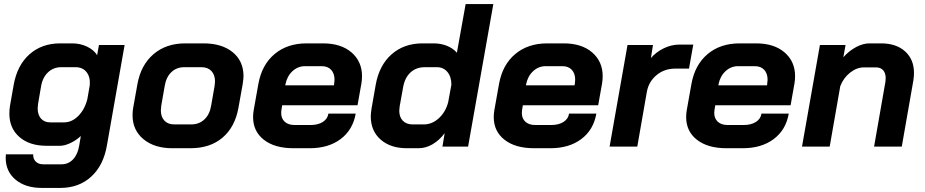

<svg xmlns="http://www.w3.org/2000/svg" viewBox="-20 -720 4545 943"><path d="M8 55Q8 44 9 38H143Q142 60 155.5 73.5Q169 87 192 87H282Q316 87 339 62.5Q362 38 369 -5L377 -52Q353 -30 325 -17Q297 -4 275 -4H208Q125 -4 75.5 -47Q26 -90 26 -162Q26 -181 29 -200L47 -302Q64 -399 124.5 -453Q185 -507 276 -507H334Q374 -507 407.5 -491Q441 -475 457 -449L466 -499H592L505 -5Q488 93 427.5 148Q367 203 276 203H186Q105 203 56.5 162.5Q8 122 8 55ZM295 -119Q333 -119 364.5 -150.5Q396 -182 409 -233L421 -302Q424 -342 405 -366Q386 -390 351 -390H281Q242 -390 215 -364Q188 -338 181 -292L167 -210Q165 -194 165 -188Q165 -156 181.5 -137.5Q198 -119 226 -119Z M631 -154Q631 -172 634 -190L655 -307Q672 -401 734 -454Q796 -507 890 -507H979Q1070 -507 1123 -463.5Q1176 -420 1176 -346Q1176 -335 1172 -307L1151 -190Q1134 -96 1073 -44Q1012 8 915 8H826Q738 8 684.5 -36.5Q631 -81 631 -154ZM920 -109Q958 -109 984 -133.5Q1010 -158 1017 -201L1034 -298Q1036 -314 1036 -320Q1036 -352 1018.5 -371Q1001 -390 970 -390H885Q847 -390 821.5 -365.5Q796 -341 789 -298L772 -201Q770 -185 770 -178Q770 -146 787.5 -127.5Q805 -109 835 -109Z M1223 -145Q1223 -161 1226 -179L1249 -308Q1266 -402 1328.5 -454.5Q1391 -507 1486 -507H1566Q1655 -507 1706.5 -462.5Q1758 -418 1758 -346Q1758 -328 1755 -310L1736 -203H1366L1362 -179Q1361 -174 1361 -165Q1361 -138 1378.5 -122Q1396 -106 1427 -106H1505Q1542 -106 1565.5 -121Q1589 -136 1593 -162H1727Q1713 -82 1653 -37Q1593 8 1501 8H1421Q1329 8 1276 -33.5Q1223 -75 1223 -145ZM1620 -301 1621 -307Q1623 -321 1623 -328Q1623 -359 1606.5 -377Q1590 -395 1560 -395H1478Q1443 -395 1416.5 -370.5Q1390 -346 1382 -306L1381 -301Z M1801 -149Q1801 -162 1805 -188L1825 -302Q1842 -399 1903 -453Q1964 -507 2056 -507H2110Q2145 -507 2175 -495Q2205 -483 2224 -461L2267 -700H2403L2279 0H2153L2164 -66Q2138 -31 2104.5 -11.5Q2071 8 2036 8H1978Q1898 8 1849.5 -34.5Q1801 -77 1801 -149ZM2062 -109Q2102 -109 2135 -139Q2168 -169 2181 -217L2197 -304Q2197 -343 2177.5 -366.5Q2158 -390 2126 -390H2066Q2024 -390 1996 -364Q1968 -338 1960 -292L1943 -198Q1941 -182 1941 -176Q1941 -145 1958.5 -127Q1976 -109 2006 -109Z M2405 -145Q2405 -161 2408 -179L2431 -308Q2448 -402 2510.5 -454.5Q2573 -507 2668 -507H2748Q2837 -507 2888.5 -462.5Q2940 -418 2940 -346Q2940 -328 2937 -310L2918 -203H2548L2544 -179Q2543 -174 2543 -165Q2543 -138 2560.5 -122Q2578 -106 2609 -106H2687Q2724 -106 2747.5 -121Q2771 -136 2775 -162H2909Q2895 -82 2835 -37Q2775 8 2683 8H2603Q2511 8 2458 -33.5Q2405 -75 2405 -145ZM2802 -301 2803 -307Q2805 -321 2805 -328Q2805 -359 2788.5 -377Q2772 -395 2742 -395H2660Q2625 -395 2598.5 -370.5Q2572 -346 2564 -306L2563 -301Z M3062 -499H3187L3177 -435Q3203 -465 3240.5 -483Q3278 -501 3316 -501H3385L3364 -383H3296Q3243 -383 3204.5 -351Q3166 -319 3157 -269L3110 0H2974Z M3350 -145Q3350 -161 3353 -179L3376 -308Q3393 -402 3455.5 -454.5Q3518 -507 3613 -507H3693Q3782 -507 3833.5 -462.5Q3885 -418 3885 -346Q3885 -328 3882 -310L3863 -203H3493L3489 -179Q3488 -174 3488 -165Q3488 -138 3505.5 -122Q3523 -106 3554 -106H3632Q3669 -106 3692.5 -121Q3716 -136 3720 -162H3854Q3840 -82 3780 -37Q3720 8 3628 8H3548Q3456 8 3403 -33.5Q3350 -75 3350 -145ZM3747 -301 3748 -307Q3750 -321 3750 -328Q3750 -359 3733.5 -377Q3717 -395 3687 -395H3605Q3570 -395 3543.5 -370.5Q3517 -346 3509 -306L3508 -301Z M4007 -499H4133L4122 -439Q4151 -471 4185 -489Q4219 -507 4251 -507H4307Q4382 -507 4425.5 -467.5Q4469 -428 4469 -362Q4469 -345 4466 -325L4409 0H4273L4329 -320Q4330 -326 4330 -337Q4330 -361 4317.5 -375Q4305 -389 4283 -389H4223Q4188 -389 4155.5 -363.5Q4123 -338 4107 -297L4055 0H3919Z"/></svg>

Font: Bai Jamjuree
Style: Bold Italic
Weight: 700
Italic angle: -10°
Designer: Katatrad Aksorn Co.,Ltd.
Foundry: Cadson Demak Co.,Ltd.
Version: Version 1.000; ttfautohint (v1.6)